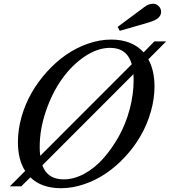

<svg xmlns="http://www.w3.org/2000/svg" viewBox="-20 -990 903 1020"><path d="M92.8 0H32.2L113.8 -82Q75.2 -140.1 75.2 -235.8Q75.2 -302.2 94.7 -370.4Q114.3 -438.5 148.4 -497.8Q182.6 -557.1 230.2 -609.6Q277.8 -662.1 332 -699.5Q386.2 -736.8 448.2 -758.3Q510.3 -779.8 570.8 -779.8Q681.2 -779.8 743.2 -711.9L799.8 -770H862.8L768.1 -674.8Q800.8 -615.2 800.8 -530.8Q800.8 -464.4 781.2 -396.5Q761.7 -328.6 727.8 -269.5Q693.8 -210.4 646.2 -158.7Q598.6 -106.9 544.2 -69.8Q489.7 -32.7 427.5 -11.5Q365.2 9.8 304.2 9.8Q200.2 9.8 141.1 -47.9ZM190.9 -210Q190.9 -183.6 193.8 -162.1L680.2 -648.9Q654.8 -735.8 564.9 -735.8Q498 -735.8 429.4 -689.5Q360.8 -643.1 308.8 -569.6Q256.8 -496.1 223.9 -399.9Q190.9 -303.7 190.9 -210ZM318.8 -37.1Q372.6 -37.1 427.5 -66.7Q482.4 -96.2 528.8 -148.4Q575.2 -200.7 611.8 -266.6Q648.4 -332.5 669.2 -410.6Q689.9 -488.8 689.9 -564.9Q689.9 -570.8 689.5 -581.1Q689 -591.3 689 -596.2L205.1 -111.8Q231.4 -37.1 318.8 -37.1ZM616.2 -826.2 605 -847.2 749 -954.1Q770.5 -970.2 793 -970.2Q810.1 -970.2 823 -957.5Q835.9 -944.8 835.9 -926.8Q835.9 -908.7 820.6 -894.8Q805.2 -880.9 768.1 -870.1Z"/></svg>

Font: Libre Caslon Text
Style: Italic
Weight: 400
Italic angle: -25°
Designer: Pablo Impallari, Rodrigo Fuenzalida
Foundry: Pablo Impallari, Rodrigo Fuenzalida
Version: Version 1.002